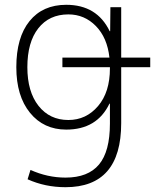

<svg xmlns="http://www.w3.org/2000/svg" viewBox="-20 -550 684 800"><path d="M240 -270V-310H436Q427 -393 379.5 -441.5Q332 -490 265 -490Q185 -490 139.5 -432Q94 -374 94 -270Q94 -168 140.5 -109Q187 -50 265 -50Q339 -50 388.5 -108Q438 -166 438 -265V-270ZM485 -310H606V-270H485V-37Q485 230 253 230Q168 230 95 197L107 158Q178 190 253 190Q347 190 392.5 135.5Q438 81 438 -35V-118H436Q384 -10 256 -10Q162 -10 105 -80Q48 -150 48 -270Q48 -394 103 -462Q158 -530 256 -530Q384 -530 437 -420H439L440 -520H485Z"/></svg>

Font: M PLUS 1p Light
Style: Regular
Weight: 300
Version: Version 1.061